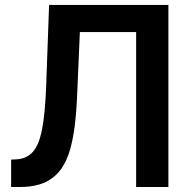

<svg xmlns="http://www.w3.org/2000/svg" viewBox="-20 -747 764 767"><path d="M45.1 -110.4Q86.6 -112.6 111.5 -140.6Q123.9 -154.5 132.8 -176.5Q141.7 -198.5 147.9 -229.8Q154.1 -261 158 -302Q161.9 -343 164.1 -394.5L176.1 -727.3H652.7V0H523.8V-619H299L287.6 -353.7Q284.8 -292.6 278.6 -244.1Q272.4 -195.7 261.7 -155.9Q251.1 -116.5 234.2 -87.4Q217.3 -58.2 192.8 -38.7Q168.3 -19.2 135.5 -9.6Q102.6 0 60 0H24.5V-109.4Z"/></svg>

Font: Inter P Semi Bold
Style: Regular
Weight: 600
Designer: Rasmus Andersson
Foundry: rsms
Version: Version 3.018;git-588b23468